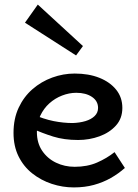

<svg xmlns="http://www.w3.org/2000/svg" viewBox="-20 -804 601 838"><path d="M302 14Q253 14 206 -1.5Q159 -17 121 -47Q83 -77 61 -121.5Q39 -166 39 -224Q39 -286 61.5 -334Q84 -382 122 -415Q160 -448 208 -465.5Q256 -483 306 -483Q367 -483 413.5 -464.5Q460 -446 487 -412.5Q514 -379 514 -333Q514 -287 486 -256Q458 -225 414 -209Q370 -193 321 -193Q260 -193 212 -208Q164 -223 118 -244V-307Q171 -284 214 -275.5Q257 -267 297 -267Q328 -268 353 -275.5Q378 -283 393 -297.5Q408 -312 408 -333Q408 -363 381.5 -381Q355 -399 313 -399Q282 -399 251 -387Q220 -375 195.5 -353Q171 -331 156 -299.5Q141 -268 141 -228Q141 -180 164 -146Q187 -112 224.5 -94Q262 -76 306 -76Q361 -76 403.5 -94.5Q446 -113 480 -140L525 -71Q497 -46 463.5 -27Q430 -8 390 3Q350 14 302 14ZM312 -562 89 -705 145 -784 342 -603Z"/></svg>

Font: BioRhyme Medium
Style: Regular
Weight: 500
Designer: Aoife Mooney
Foundry: Aoife Mooney Type
Version: Version 1.600;gftools[0.9.33]